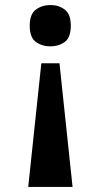

<svg xmlns="http://www.w3.org/2000/svg" viewBox="-20 -562 400 762"><path d="M216 -311 268 180H92L144 -311ZM180 -542Q213 -542 237 -524Q261 -506 261 -460Q261 -413 237 -395.5Q213 -378 180 -378Q147 -378 122.5 -395.5Q98 -413 98 -460Q98 -506 122.5 -524Q147 -542 180 -542Z"/></svg>

Font: Noto Rashi Hebrew
Style: Bold
Weight: 700
Version: Version 1.006